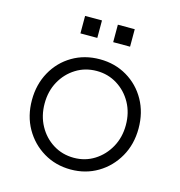

<svg xmlns="http://www.w3.org/2000/svg" viewBox="-109 -825 877 934"><g transform="rotate(15 329.5 -358.0)"><path d="M330 12Q254 12 193 -24.5Q132 -61 96.5 -123.5Q61 -186 61 -266Q61 -345 96 -408Q131 -471 192 -507Q253 -543 330 -543Q406 -543 467 -507Q528 -471 563 -408.5Q598 -346 598 -266Q598 -186 562 -123Q526 -60 465.5 -24Q405 12 330 12ZM330 -47Q387 -47 433 -76Q479 -105 506.5 -154.5Q534 -204 534 -266Q534 -328 507 -377Q480 -426 433.5 -455Q387 -484 330 -484Q272 -484 225.5 -455Q179 -426 152 -377Q125 -328 125 -266Q125 -204 152 -154.5Q179 -105 225.5 -76Q272 -47 330 -47ZM205 -640V-728H290V-640ZM370 -640V-728H455V-640Z"/></g></svg>

Font: Plus Jakarta Sans Light
Style: Regular
Weight: 300
Designer: Gumpita Rahayu
Foundry: Tokotype
Version: Version 2.006; ttfautohint (v1.8.4.7-5d5b)